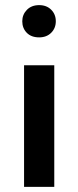

<svg xmlns="http://www.w3.org/2000/svg" viewBox="-20 -730 306 750"><path d="M74 0V-475H192V0ZM133 -584Q102 -584 84.5 -602Q67 -620 67 -647Q67 -673 85 -691.5Q103 -710 133 -710Q162 -710 180 -692Q198 -674 198 -647Q198 -620 180 -602Q162 -584 133 -584Z"/></svg>

Font: Mukta SemiBold
Style: Regular
Weight: 600
Designer: Girish Dalvi and Yashodeep Gholap
Foundry: Ek Type
Version: Version 2.538;PS 1.002;hotconv 16.6.51;makeotf.lib2.5.65220;